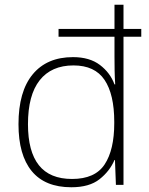

<svg xmlns="http://www.w3.org/2000/svg" viewBox="-20 -780 629 810"><path d="M281 10Q170 10 114 -58Q58 -126 58 -256Q58 -394 118 -466.5Q178 -539 288 -539Q358 -539 401.5 -506Q445 -473 463 -424H466Q464 -454 463.5 -484.5Q463 -515 463 -543V-625H227V-658H463V-760H501V-658H576V-625H501V0H469L465 -105H463Q443 -58 400 -24Q357 10 281 10ZM284 -25Q381 -25 421.5 -86.5Q462 -148 462 -260V-266Q462 -382 421 -443Q380 -504 290 -504Q197 -504 147.5 -441.5Q98 -379 98 -256Q98 -141 144 -83Q190 -25 284 -25Z"/></svg>

Font: Noto Sans Gujarati UI ExtraLight
Style: Regular
Weight: 200
Designer: Jelle Bosma - Monotype Design Team, Universal Thirst
Foundry: Monotype Imaging Inc.
Version: Version 2.106; ttfautohint (v1.8.4.7-5d5b)